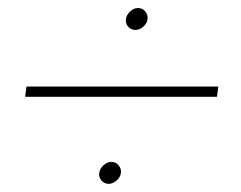

<svg xmlns="http://www.w3.org/2000/svg" viewBox="-20 -574 594 474"><path d="M515.6 -335H42L45.4 -360.4H519ZM291 -527.8Q292.5 -537.6 301.5 -545.9Q310.5 -554.2 320.8 -554.2Q332 -554.2 338.9 -545.4Q345.7 -536.6 344.2 -525.9Q342.8 -516.1 333.5 -508.1Q324.2 -500 314 -500Q302.7 -500.5 295.9 -508.8Q289.1 -517.1 291 -527.8ZM225.1 -147.9Q226.6 -157.7 235.6 -166Q244.6 -174.3 254.9 -174.3Q266.1 -174.3 273.2 -165.5Q280.3 -156.7 278.3 -146Q276.9 -136.2 267.6 -128.2Q258.3 -120.1 248 -120.1Q236.8 -120.6 230 -128.9Q223.1 -137.2 225.1 -147.9Z"/></svg>

Font: TypoPRO Roboto
Style: Italic
Weight: 250
Italic angle: -12°
Designer: Google
Version: Version 2.136; 2016